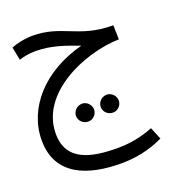

<svg xmlns="http://www.w3.org/2000/svg" viewBox="-139 -602 883 979"><g transform="rotate(-20 303.0 -112.5)"><path d="M352 271C427 271 504 257 582 220L555 154C489 180 427 191 362 191C223 191 89 166 89 15C89 -205 367 -323 556 -328L554 -405H545C364 -407 307 -496 147 -496C105 -496 62 -486 32 -474L46 -403C70 -410 98 -417 134 -417C228 -417 301 -386 365 -363C146 -306 10 -152 10 22C10 215 174 271 352 271ZM401 13C427 13 449 -9 449 -35C449 -61 427 -84 401 -84C373 -84 351 -61 351 -35C351 -9 373 13 401 13ZM267 13C293 13 315 -9 315 -35C315 -61 293 -84 267 -84C239 -84 217 -61 217 -35C217 -9 239 13 267 13Z"/></g></svg>

Font: Noto Sans Arabic UI SmCn
Style: Regular
Weight: 400
Width: 4
Designer: Monotype Design Team, Nadine Chahine and Nizar Qandah
Foundry: Monotype Imaging Inc.
Version: Version 2.010